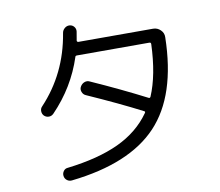

<svg xmlns="http://www.w3.org/2000/svg" viewBox="-87 -889 1173 1026"><g transform="rotate(-10 500.0 -376.0)"><path d="M186 -335Q175 -324 160.5 -324Q146 -324 135 -334Q125 -344 124.5 -359Q124 -374 134 -384Q277 -536 312 -750Q314 -765 326 -775.5Q338 -786 353 -785Q368 -784 377.5 -772.5Q387 -761 385 -746Q383 -733 377 -699Q376 -696 378.5 -693Q381 -690 384 -690H790Q813 -690 830 -673.5Q847 -657 846 -634Q840 -319 690.5 -160.5Q541 -2 223 33Q208 35 196 26Q184 17 182 2Q180 -12 188.5 -24Q197 -36 211 -37Q380 -57 491.5 -109Q603 -161 668 -253Q674 -261 667 -264Q545 -327 374 -403Q360 -409 354.5 -424.5Q349 -440 357 -453Q365 -467 379.5 -472.5Q394 -478 408 -471Q567 -400 703 -330Q709 -327 713 -334Q760 -444 766 -611Q766 -620 758 -620H368H365Q356 -620 355 -614Q304 -457 186 -335Z"/></g></svg>

Font: Rounded Mplus 1c
Style: Regular
Weight: 400
Version: Version 1.059.20150529